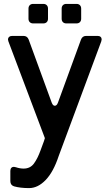

<svg xmlns="http://www.w3.org/2000/svg" viewBox="-20 -708 562 984"><path d="M261 -166Q271 -166 277 -182L395 -505Q402 -524 422 -524H480Q490 -524 495.5 -519Q501 -514 501 -506Q501 -504 499 -496L281 91Q254 173 214 214.5Q174 256 129 256Q84 256 52 247Q33 241 33 220V168Q33 158 38 152.5Q43 147 51 147Q53 147 61 149Q82 156 101 156Q135 156 154 130Q173 104 188 62L205 16Q210 0 210 0L23 -496L21 -505Q21 -514 27 -519Q33 -524 43 -524H100Q120 -524 127 -505L245 -182Q251 -166 261 -166ZM202 -588H150Q139 -588 132.5 -594.5Q126 -601 126 -612V-664Q126 -675 132.5 -681.5Q139 -688 150 -688H202Q213 -688 219.5 -681.5Q226 -675 226 -664V-612Q226 -601 219.5 -594.5Q213 -588 202 -588ZM372 -588H320Q309 -588 302.5 -594.5Q296 -601 296 -612V-664Q296 -675 302.5 -681.5Q309 -688 320 -688H372Q383 -688 389.5 -681.5Q396 -675 396 -664V-612Q396 -601 389.5 -594.5Q383 -588 372 -588Z"/></svg>

Font: Shippori Gothic B2 Bold
Style: Regular
Weight: 700
Designer: FONTDASU
Foundry: FONTDASU / Google Inc. / but / Adobe
Version: Version 1.130